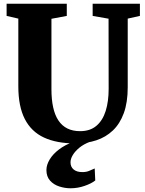

<svg xmlns="http://www.w3.org/2000/svg" viewBox="-20 -763 780 1032"><path d="M386.5 8Q284.5 8 216.2 -23.8Q148 -55.5 113.2 -123.5Q78.5 -191.5 78.5 -299V-663L15.5 -677.5V-743H339V-677.5L256.5 -662V-283Q256.5 -228 265.8 -186Q275 -144 294 -115.5Q313 -87 342 -72.5Q371 -58 410.5 -58Q464.5 -58 498.2 -86.8Q532 -115.5 548 -166.5Q564 -217.5 564 -285.5L563.5 -662.5L478 -677.5V-743H732V-677.5L666.5 -663V-294Q666.5 -212.5 645.5 -155Q624.5 -97.5 586.5 -61.5Q548.5 -25.5 497.5 -8.8Q446.5 8 386.5 8ZM359 249Q328.5 249 298.5 239.2Q268.5 229.5 249 207.8Q229.5 186 229.5 151Q229.5 123.5 246.8 94.5Q264 65.5 296.8 40.5Q329.5 15.5 375.5 -1L409.5 -5L464 -1Q429.5 12 406.2 31.2Q383 50.5 371 70.8Q359 91 359 109.5Q359 134 375.8 148Q392.5 162 422.5 162Q444 162 459 155.5Q474 149 489 142.5L492 207Q471.5 223.5 434.5 236.2Q397.5 249 359 249Z"/></svg>

Font: Merriweather 28pt Black
Style: Regular
Weight: 900
Version: Version 2.100